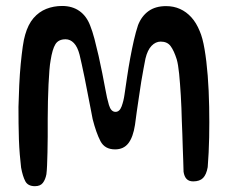

<svg xmlns="http://www.w3.org/2000/svg" viewBox="-20 -616 783 660"><path d="M100 24Q76 24 67 7Q58 -10 52.5 -40Q50 -61 48 -85.2Q46 -109.5 45 -136.5Q44 -163.5 43.8 -191.8Q43.5 -220 43.5 -248.5Q44.5 -286.5 46.2 -324.2Q48 -362 51.2 -395.8Q54.5 -429.5 58.2 -455.8Q62 -482 66.5 -496.5Q76.5 -532 95.2 -553.8Q114 -575.5 139.2 -585.5Q164.5 -595.5 193.5 -595.5Q228.5 -595.5 253 -578.2Q277.5 -561 290 -528Q297.5 -509.5 304.8 -482Q312 -454.5 319 -423.8Q326 -393 331.8 -363.2Q337.5 -333.5 342 -310Q347.5 -278.5 354.5 -255Q361.5 -231.5 377 -231.5Q391 -231.5 398 -250.2Q405 -269 408 -291Q412 -318.5 416.8 -350.8Q421.5 -383 427.5 -415.5Q433.5 -448 440.2 -477.5Q447 -507 454.5 -529.5Q466.5 -560.5 490.5 -577.8Q514.5 -595 551 -595Q577 -595 598.8 -585.2Q620.5 -575.5 637.8 -556.5Q655 -537.5 666.5 -509Q676.5 -486.5 683.2 -446.8Q690 -407 694 -356.2Q698 -305.5 699 -249Q699.5 -223 699.5 -196.5Q699.5 -170 699 -143.5Q698.5 -117 697.2 -91.5Q696 -66 694 -41.5Q689.5 -16 678 -4.2Q666.5 7.5 644 7.5Q629.5 7.5 621.5 -0.8Q613.5 -9 611 -25.5Q610.5 -44.5 609.8 -65.8Q609 -87 608.2 -109.5Q607.5 -132 606.8 -155.2Q606 -178.5 605 -201Q604 -246 601.5 -287.8Q599 -329.5 595.8 -362.2Q592.5 -395 587.5 -412Q578 -442 566.5 -457.5Q555 -473 532.5 -473Q515 -473 501 -458.5Q487 -444 480 -414.5Q477.5 -401 473.5 -380.5Q469.5 -360 465.5 -335.2Q461.5 -310.5 457.8 -284Q454 -257.5 450.2 -232.5Q446.5 -207.5 444 -186.5Q437.5 -144.5 421.2 -123.5Q405 -102.5 375.5 -102.5Q340 -102.5 325.2 -131Q310.5 -159.5 298.5 -206.5Q295.5 -223 290.8 -246.5Q286 -270 281 -296.8Q276 -323.5 270.8 -349Q265.5 -374.5 261 -395.2Q256.5 -416 253.5 -428Q246.5 -455 234 -468Q221.5 -481 205.5 -481Q181 -481 170.5 -464Q160 -447 154 -408.5Q151.5 -395.5 149.8 -374Q148 -352.5 146.8 -325.8Q145.5 -299 144.8 -268.8Q144 -238.5 144 -207.5Q144 -175.5 144 -146.5Q144 -117.5 143.2 -92Q142.5 -66.5 141.8 -47.5Q141 -28.5 139.5 -17Q136 1.5 127.2 12.8Q118.5 24 100 24Z"/></svg>

Font: Gluten Thin Light
Style: Regular
Weight: 300
Version: Version 1.300